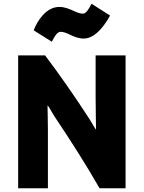

<svg xmlns="http://www.w3.org/2000/svg" viewBox="-20 -996 767 1026"><path d="M428 -790C400 -790 375 -800 353 -811C335 -820 319 -826 303 -826C286 -826 271 -801 257 -773L160 -834C179 -884 226 -959 297 -959C326 -959 351 -948 373 -938C391 -930 407 -923 423 -923C440 -923 455 -948 469 -976L568 -913C550 -879 496 -790 428 -790ZM651 10H512C446 -106 355 -249 275 -368C258 -393 239 -432 234 -432C234 -409 236 -349 236 -301V10H77V-700H221C295 -602 381 -479 454 -366C472 -339 486 -311 493 -303C493 -342 491 -415 491 -475V-700H651Z"/></svg>

Font: Repo ExtraBold
Style: Bold
Weight: 700
Designer: Stefan Peev
Foundry: Context Ltd
Version: Version 1.502